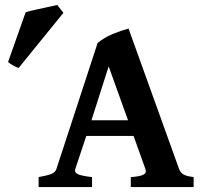

<svg xmlns="http://www.w3.org/2000/svg" viewBox="-20 -759 816 779"><path d="M330.1 -207.5 285.6 -73.7Q280.8 -58.6 297.1 -51.8Q313.5 -44.9 353.5 -40.5V0H136.7V-40.5Q169.9 -46.4 187 -52.7Q204.1 -59.1 209 -73.7L376 -584.5Q402.8 -606.9 437.5 -621.1Q472.2 -635.3 501.5 -643.1L706.5 -73.7Q711.4 -60.1 722.9 -52.2Q734.4 -44.4 765.6 -40.5V0H510.7V-40.5Q548.3 -43 562 -50.3Q575.7 -57.6 569.8 -73.7L522 -207.5ZM499.5 -271 420.9 -489.7 351.1 -271ZM55.7 -483.4Q47.9 -485.4 34.4 -492.7Q21 -500 12.7 -507.3L84 -709Q94.7 -712.9 120.6 -718.8Q146.5 -724.6 173.3 -730.2Q200.2 -735.8 212.4 -738.8L237.3 -707Z"/></svg>

Font: Gentium Book Plus
Style: Bold
Weight: 700
Designer: Victor Gaultney, Annie Olsen, Iska Routamaa, Becca Hirsbrunner
Foundry: SIL International
Version: Version 6.101